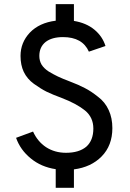

<svg xmlns="http://www.w3.org/2000/svg" viewBox="-20 -809 628 927"><path d="M249 97.7Q249 75.2 249 7.8Q178.7 -2.9 128.9 -43.9Q78.1 -85 57.6 -143.6Q85 -154.3 139.6 -173.8Q161.1 -126 202.1 -98.6Q244.1 -71.3 298.8 -71.3Q361.3 -71.3 396.5 -100.6Q430.7 -130.9 430.7 -188.5Q430.7 -242.2 390.6 -275.4Q349.6 -308.6 278.3 -335.9Q233.4 -352.5 205.1 -366.2Q177.7 -379.9 143.6 -404.3Q111.3 -427.7 94.7 -461.9Q79.1 -495.1 79.1 -539.1Q79.1 -603.5 124 -651.4Q169.9 -699.2 249 -709Q249 -735.4 249 -789.1Q271.5 -789.1 336.9 -789.1Q336.9 -768.6 336.9 -708Q396.5 -698.2 435.5 -666Q474.6 -633.8 489.3 -586.9Q461.9 -578.1 409.2 -559.6Q377.9 -629.9 284.2 -629.9Q230.5 -629.9 200.2 -606.4Q169.9 -582 169.9 -539.1Q169.9 -515.6 180.7 -497.1Q192.4 -478.5 214.8 -463.9Q239.3 -449.2 259.8 -439.5Q280.3 -429.7 316.4 -416Q360.4 -399.4 389.6 -383.8Q418.9 -369.1 453.1 -341.8Q487.3 -316.4 504.9 -277.3Q522.5 -239.3 522.5 -190.4Q522.5 -106.4 470.7 -53.7Q419.9 -2 336.9 8.8Q336.9 39.1 336.9 97.7Q315.4 97.7 249 97.7Z"/></svg>

Font: Overpass
Style: Regular
Weight: 400
Designer: Delve Withrington, Thomas Jockin
Version: Version 3.000;DELV;Overpass; ttfautohint (v1.5)